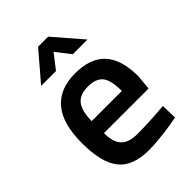

<svg xmlns="http://www.w3.org/2000/svg" viewBox="-216 -830 940 940"><g transform="rotate(-45 254.0 -360.0)"><path d="M42 -245Q42 -380 97.5 -445.5Q153 -511 259 -511Q365 -511 417 -454.5Q469 -398 469 -282L462 -204H153Q153 -143 179 -114Q205 -85 266 -85Q350 -85 451 -94L453 -12Q410 -3 352.5 4Q295 11 250 11Q139 11 90.5 -50Q42 -111 42 -245ZM361 -288Q361 -362 337.5 -391.5Q314 -421 259 -421Q203 -421 178 -390Q153 -359 152 -288ZM224 -731H294L420 -585H318L260 -660L202 -585H99Z"/></g></svg>

Font: Cairo SemiBold
Style: Regular
Weight: 600
Designer: Mohamed Gaber, Accademia di Belle Arti di Urbino and others
Foundry: Kief Type Foundry, Accademia di Belle Arti di Urbino and others
Version: Version 3.011